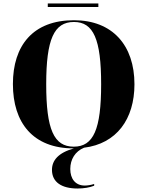

<svg xmlns="http://www.w3.org/2000/svg" viewBox="-20 -841 845 1101"><path d="M254 -801H544V-821H254ZM403 10H404C314 35 278 79 278 133C278 204 334 240 425 240C461 240 495 234 520 224V214C501 220 482 223 466 223C412 223 383 184 383 128C383 73 411 27 462 6C648 -17 751 -157 751 -358C751 -580 626 -725 404 -725C169 -725 54 -580 54 -359C54 -137 169 10 403 10ZM403 0C289 0 245 -99 245 -358C245 -616 290 -715 404 -715C516 -715 560 -616 560 -358C560 -99 516 0 403 0Z"/></svg>

Font: Noto Serif Display ExtraBold
Style: Regular
Weight: 800
Designer: Monotype Design Team
Foundry: Monotype Imaging Inc.
Version: Version 2.009